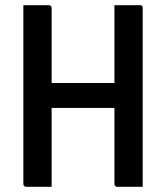

<svg xmlns="http://www.w3.org/2000/svg" viewBox="-20 -720 640 740"><path d="M70 -700Q95 -700 118.5 -700Q142 -700 168 -700Q173 -700 176 -697Q179 -694 179 -689Q179 -603 179 -517Q179 -431 179 -344.5Q179 -258 179 -172Q179 -86 179 0Q153 0 129.5 0Q106 0 81 0Q78 0 75.5 -1.5Q73 -3 71.5 -5Q70 -7 70 -11Q70 -108 70 -206Q70 -304 70 -401.5Q70 -499 70 -597Q70 -623 70 -648.5Q70 -674 70 -700ZM122 -400H374Q387 -400 399.5 -400Q412 -400 424 -400L455 -410L473 -304H133Q130 -304 128 -304.5Q126 -305 124.5 -306.5Q123 -308 122.5 -310Q122 -312 122 -315ZM530 0Q505 0 481.5 0Q458 0 432 0Q429 0 426.5 -1.5Q424 -3 422.5 -5Q421 -7 421 -11Q421 -97 421 -183Q421 -269 421 -355.5Q421 -442 421 -528Q421 -614 421 -700Q447 -700 470.5 -700Q494 -700 519 -700Q522 -700 524 -699.5Q526 -699 527.5 -697.5Q529 -696 529.5 -694Q530 -692 530 -689Q530 -617 530 -543.5Q530 -470 530 -397Q530 -324 530 -251Q530 -178 530 -106Q530 -78 530 -51Q530 -24 530 0Z"/></svg>

Font: Recursive Monospace Medium
Style: Regular
Weight: 500
Version: Version 1.047